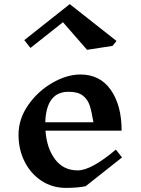

<svg xmlns="http://www.w3.org/2000/svg" viewBox="-20 -903 683 933"><path d="M396 2Q356 10 300 10Q234 10 181.5 -24.5Q129 -59 99.5 -118Q70 -177 70 -248Q70 -325 117 -392.5Q164 -460 234.5 -500.5Q305 -541 371 -541Q466 -541 518.5 -466Q571 -391 571 -268H201Q207 -183 247.5 -129Q288 -75 358 -75Q423 -75 543 -176L573 -138ZM200 -309H434Q425 -363 415.5 -391.5Q406 -420 382.5 -438.5Q359 -457 313 -457Q205 -457 200 -309ZM527 -680 403 -661 286 -795 128 -670 98 -708 319 -883 546 -704Z"/></svg>

Font: Inknut Antiqua
Style: Regular
Weight: 400
Designer: Claus Eggers Sørensen
Foundry: Claus Eggers Sørensen
Version: Version 1.003; ttfautohint (v1.8.2) -l 8 -r 50 -G 200 -x 14 